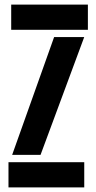

<svg xmlns="http://www.w3.org/2000/svg" viewBox="-20 -820 422 840"><path d="M17.1 0V-110.3H348.6V0ZM29 -689.7V-800H364.5V-689.7ZM33.2 -142.5 216.7 -657.7H348.4L157.4 -142.5Z"/></svg>

Font: Big Shoulders Stencil Thin
Style: Regular
Weight: 100
Designer: Patric King
Foundry: XO Type Co
Version: Version 2.001